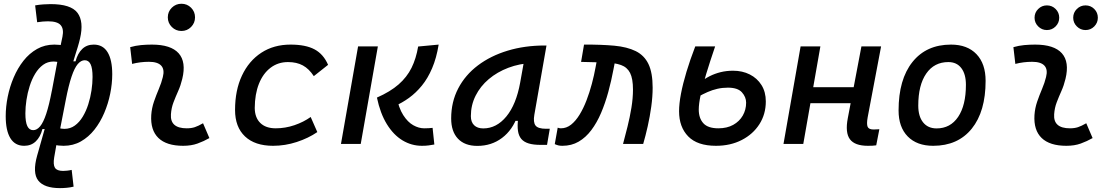

<svg xmlns="http://www.w3.org/2000/svg" viewBox="-20 -764 5899 1019"><path d="M298.3 234.4Q214.4 234.4 182.9 194.1Q151.4 153.8 177.2 61.5Q178.2 58.1 183.3 40.3Q188.5 22.5 195.3 -2.2Q202.1 -26.9 209.2 -51.3Q216.3 -75.7 220.7 -91.8L219.7 -92.8L285.6 -443.4L294.9 -490.7L311.5 -569.3Q319.8 -609.9 302.2 -630.4Q284.7 -650.9 234.4 -650.9Q222.7 -650.9 207.5 -649.7Q192.4 -648.4 177.2 -646L166.5 -735.4Q188 -739.3 210 -740.7Q231.9 -742.2 248.5 -742.2Q356.4 -742.2 391.1 -696Q425.8 -649.9 404.8 -559.6Q399.9 -538.1 392.3 -513.4Q384.8 -488.8 377 -464.4Q369.1 -439.9 363.3 -418.9L364.3 -414.1L295.9 -63.5L283.2 -18.1L267.6 71.3Q261.2 109.9 271.7 126.5Q282.2 143.1 314.9 143.1Q323.7 143.1 335.9 141.8Q348.1 140.6 360.4 137.7L370.6 226.6Q352.5 231 333.7 232.7Q314.9 234.4 298.3 234.4ZM108.4 9.8Q59.6 9.8 34.9 -30.8Q10.3 -71.3 10.3 -147.5Q10.3 -197.8 21 -250.7Q31.7 -303.7 52.7 -353Q73.7 -402.3 104.7 -441.7Q135.7 -481 176.8 -504.2Q217.8 -527.3 268.6 -527.3Q294.4 -527.3 324.7 -521.5Q355 -515.6 374.5 -507.3L331.5 -418.9Q313.5 -428.7 295.9 -433.1Q278.3 -437.5 264.2 -437.5Q232.9 -437.5 208.7 -419.9Q184.6 -402.3 166.7 -372.8Q148.9 -343.3 137.5 -307.1Q126 -271 120.4 -233.4Q114.7 -195.8 114.7 -162.1Q114.7 -116.2 125 -94.7Q135.3 -73.2 156.2 -73.2Q175.8 -73.2 192.9 -93.5Q210 -113.8 225.3 -159.9Q240.7 -206.1 255.4 -283.7L250 -79.1H205.1Q194.3 -37.1 169.9 -13.7Q145.5 9.8 108.4 9.8ZM317.4 9.8Q292 9.8 261.7 3.9Q231.4 -2 211.4 -10.3L254.4 -98.6Q272.5 -88.9 290 -84.5Q307.6 -80.1 321.8 -80.1Q353 -80.1 377.2 -97.7Q401.4 -115.2 419.2 -144.8Q437 -174.3 448.5 -210.4Q460 -246.6 465.6 -284.2Q471.2 -321.8 471.2 -355.5Q471.2 -401.4 460.9 -422.9Q450.7 -444.3 429.7 -444.3Q410.2 -444.3 392.8 -424.1Q375.5 -403.8 359.9 -357.7Q344.2 -311.5 329.1 -233.9L335.9 -438.5H380.9Q392.1 -480.5 416.3 -503.9Q440.4 -527.3 477.5 -527.3Q526.4 -527.3 551 -486.8Q575.7 -446.3 575.7 -370.1Q575.7 -319.8 564.9 -266.8Q554.2 -213.9 533.2 -164.6Q512.2 -115.2 481.2 -75.9Q450.2 -36.6 409.2 -13.4Q368.2 9.8 317.4 9.8Z M942.9 -599.6Q913.1 -599.6 891.8 -620.8Q870.6 -642.1 870.6 -671.9Q870.6 -702.1 891.8 -723.1Q913.1 -744.1 942.9 -744.1Q973.1 -744.1 994.1 -723.1Q1015.1 -702.1 1015.1 -671.9Q1015.1 -642.1 994.1 -620.8Q973.1 -599.6 942.9 -599.6ZM1057.6 -109.9 1091.3 -31.2Q1061.5 -14.2 1028.3 -2.2Q995.1 9.8 952.1 9.8Q863.8 9.8 820.8 -31.7Q777.8 -73.2 782.7 -153.3Q785.2 -189.9 797.1 -224.6Q809.1 -259.3 823 -292Q836.9 -324.7 844.2 -355Q854.5 -395 835.7 -415.5Q816.9 -436 770.5 -436Q724.1 -436 681.2 -424.8L670.9 -513.7Q699.7 -522 728.5 -524.7Q757.3 -527.3 786.1 -527.3Q887.2 -527.3 928.2 -481.2Q969.2 -435.1 947.3 -345.2Q939 -310.5 925.5 -280.5Q912.1 -250.5 900.9 -221.2Q889.6 -191.9 887.2 -157.7Q881.8 -83 971.2 -83Q995.6 -83 1013.9 -89.1Q1032.2 -95.2 1057.6 -109.9Z M1443.4 -83Q1494.1 -83 1542.7 -99.6Q1591.3 -116.2 1628.9 -143.1L1664.1 -63Q1616.2 -30.3 1554.7 -10.3Q1493.2 9.8 1429.2 9.8Q1333 9.8 1280.3 -40Q1227.5 -89.8 1227.5 -180.2Q1227.5 -285.2 1264.2 -363Q1300.8 -440.9 1366.9 -484.1Q1433.1 -527.3 1522 -527.3Q1602.1 -527.3 1649.4 -502Q1696.8 -476.6 1721.2 -419.9L1645.5 -359.9Q1620.1 -398.9 1587.4 -416.7Q1554.7 -434.6 1508.3 -434.6Q1455.6 -434.6 1415.8 -404.3Q1376 -374 1354.2 -319.3Q1332.5 -264.6 1332 -190.9Q1332.5 -139.6 1361.6 -111.3Q1390.6 -83 1443.4 -83Z M2219.2 9.8Q2164.1 9.8 2116.2 -19Q2068.4 -47.9 2033.2 -105Q1998 -162.1 1980.5 -246.1Q2051.3 -277.3 2095.5 -315.9Q2139.6 -354.5 2164.1 -403.8Q2188.5 -453.1 2199.2 -517.1L2308.1 -527.3Q2296.4 -455.6 2273.4 -401.9Q2250.5 -348.1 2219 -309.6Q2187.5 -271 2150.6 -244.4Q2113.8 -217.8 2074.2 -200.7L2084 -252.9Q2096.2 -190.4 2120.1 -153.1Q2144 -115.7 2173.3 -99.4Q2202.6 -83 2231 -83Q2247.1 -83 2256.1 -83.7Q2265.1 -84.5 2275.9 -85.4L2285.2 2.9Q2270 5.9 2254.6 7.8Q2239.3 9.8 2219.2 9.8ZM1789.6 0 1880.4 -517.6H1985.4L1894.5 0Z M2513.2 10.3Q2446.8 10.3 2410.6 -27.8Q2374.5 -65.9 2374.5 -135.3Q2374.5 -223.1 2411.9 -294.7Q2449.2 -366.2 2516.6 -417Q2584 -467.8 2674.3 -495.1Q2764.6 -522.5 2870.6 -522.5H2880.4L2815.9 -154.8Q2809.1 -115.7 2822 -98.1Q2835 -80.6 2877.9 -80.6H2897.9L2883.3 4.9H2848.6Q2811 4.9 2785.9 -2.7Q2760.7 -10.3 2746.8 -26.6Q2732.9 -43 2729 -69.8Q2725.1 -96.7 2730 -135.3L2758.3 -122.6H2701.7L2727.5 -150.9Q2700.7 -74.2 2644.5 -32Q2588.4 10.3 2513.2 10.3ZM2544.9 -82.5Q2615.2 -82.5 2667.5 -146Q2719.7 -209.5 2740.7 -325.7L2766.1 -467.3L2805.7 -429.7Q2737.3 -426.8 2678 -404.3Q2618.7 -381.8 2574 -344Q2529.3 -306.2 2504.2 -256.1Q2479 -206.1 2479 -147.5Q2479 -116.2 2496.3 -99.4Q2513.7 -82.5 2544.9 -82.5Z M3286.6 0Q3298.3 -43 3310.5 -92.3Q3322.8 -141.6 3331.1 -192.1Q3339.4 -242.7 3339.4 -288.6Q3339.4 -346.7 3324 -377Q3308.6 -407.2 3275.9 -418.9Q3243.2 -430.7 3190.7 -432.4Q3138.2 -434.1 3064 -435.5L3079.6 -527.3Q3171.9 -527.8 3240.2 -521.5Q3308.6 -515.1 3354 -492.7Q3399.4 -470.2 3421.6 -424.1Q3443.8 -377.9 3443.8 -298.8Q3443.8 -251.5 3436.5 -198.5Q3429.2 -145.5 3417.7 -94.2Q3406.2 -43 3393.6 0ZM2964.8 9.8Q2954.1 9.8 2945.3 8.1Q2936.5 6.3 2924.3 1L2939.9 -86.4Q2947.3 -84.5 2949.2 -83.7Q2951.2 -83 2957 -83Q2986.3 -83 3011 -102.5Q3035.6 -122.1 3056.2 -155.8Q3076.7 -189.5 3092.8 -231.4Q3108.9 -273.4 3121.1 -319.1Q3133.3 -364.7 3141.1 -408.2L3147.5 -442.4L3243.7 -436.5L3236.3 -397.9Q3224.6 -335.4 3208.3 -275.6Q3191.9 -215.8 3169.9 -164.3Q3147.9 -112.8 3118.4 -73.5Q3088.9 -34.2 3051 -12.2Q3013.2 9.8 2964.8 9.8Z M3779.8 9.8Q3681.2 9.8 3632.6 -40Q3584 -89.8 3584 -173.8Q3584 -212.9 3594 -265.9Q3604 -318.8 3623.3 -382.8Q3642.6 -446.8 3669.9 -517.6H3775.4Q3747.6 -436 3728 -371.6Q3708.5 -307.1 3698.5 -259.8Q3688.5 -212.4 3688.5 -182.6Q3688.5 -136.7 3712.9 -109.9Q3737.3 -83 3792.5 -83Q3838.4 -83 3871.3 -101.3Q3904.3 -119.6 3922.1 -150.6Q3939.9 -181.6 3939.9 -219.2Q3939.9 -249 3917.7 -273.9Q3895.5 -298.8 3843.3 -298.8Q3814 -298.8 3787.4 -292.7Q3760.7 -286.6 3735.6 -275.6Q3710.4 -264.6 3684.6 -250L3694.3 -325.7Q3718.8 -345.7 3746.3 -359.6Q3773.9 -373.5 3804.9 -381.1Q3835.9 -388.7 3870.6 -388.7Q3919.9 -388.7 3959.2 -368.9Q3998.5 -349.1 4021.5 -312.5Q4044.4 -275.9 4044.4 -225.6Q4044.4 -158.2 4010.5 -105Q3976.6 -51.8 3916.7 -21Q3856.9 9.8 3779.8 9.8Z M4138.2 0 4229 -517.6H4334L4243.2 0ZM4206.5 -216.3 4221.2 -301.3H4597.7L4583 -216.3ZM4585.9 9.8Q4516.6 9.8 4490.7 -25.1Q4464.8 -60.1 4479.5 -136.7L4551.8 -517.6H4656.2L4585 -141.6Q4578.6 -106 4584.7 -91.3Q4590.8 -76.7 4616.7 -76.7Q4630.4 -76.7 4647 -78.1L4630.4 7.3Q4621.1 8.8 4610.1 9.3Q4599.1 9.8 4585.9 9.8Z M4932.6 9.8Q4846.2 9.8 4797.6 -39.8Q4749 -89.4 4749 -177.7Q4749 -342.8 4822.8 -435.1Q4896.5 -527.3 5027.3 -527.3Q5113.8 -527.3 5162.4 -476.6Q5210.9 -425.8 5210.9 -335Q5210.9 -172.4 5137.5 -81.3Q5064 9.8 4932.6 9.8ZM4950.7 -82.5Q5023.9 -82.5 5065.2 -143.8Q5106.4 -205.1 5106.4 -314Q5106.4 -370.6 5082 -402.6Q5057.6 -434.6 5013.2 -434.6Q4938 -434.6 4895.8 -373.5Q4853.5 -312.5 4853.5 -203.6Q4853.5 -146.5 4879.2 -114.5Q4904.8 -82.5 4950.7 -82.5Z M5745.1 -109.9 5778.8 -31.2Q5749 -14.2 5715.8 -2.2Q5682.6 9.8 5639.6 9.8Q5551.3 9.8 5508.3 -31.7Q5465.3 -73.2 5470.2 -153.3Q5472.7 -189.9 5484.6 -224.6Q5496.6 -259.3 5510.5 -292Q5524.4 -324.7 5531.7 -355Q5542 -395 5523.2 -415.5Q5504.4 -436 5458 -436Q5411.6 -436 5368.7 -424.8L5358.4 -513.7Q5387.2 -522 5416 -524.7Q5444.8 -527.3 5473.6 -527.3Q5574.7 -527.3 5615.7 -481.2Q5656.7 -435.1 5634.8 -345.2Q5626.5 -310.5 5613 -280.5Q5599.6 -250.5 5588.4 -221.2Q5577.1 -191.9 5574.7 -157.7Q5569.3 -83 5658.7 -83Q5683.1 -83 5701.4 -89.1Q5719.7 -95.2 5745.1 -109.9ZM5741.2 -604.5Q5714.4 -604.5 5695.1 -623.8Q5675.8 -643.1 5675.8 -669.9Q5675.8 -697.3 5695.1 -716.3Q5714.4 -735.4 5741.2 -735.4Q5768.6 -735.4 5787.6 -716.3Q5806.6 -697.3 5806.6 -669.9Q5806.6 -643.1 5787.6 -623.8Q5768.6 -604.5 5741.2 -604.5ZM5536.1 -604.5Q5509.3 -604.5 5490 -623.8Q5470.7 -643.1 5470.7 -669.9Q5470.7 -697.3 5490 -716.3Q5509.3 -735.4 5536.1 -735.4Q5563.5 -735.4 5582.5 -716.3Q5601.6 -697.3 5601.6 -669.9Q5601.6 -643.1 5582.5 -623.8Q5563.5 -604.5 5536.1 -604.5Z"/></svg>

Font: Cascadia Code PL
Style: Italic
Weight: 400
Italic angle: -10°
Monospace: yes
Designer: Aaron Bell
Foundry: Saja Typeworks
Version: Version 2404.023